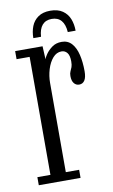

<svg xmlns="http://www.w3.org/2000/svg" viewBox="-78 -695 434 738"><g transform="rotate(-10 139.0 -326.5)"><path d="M12.5 0V-31.5H63.5V-492H12.5V-523.5H119.5L122 -472.5Q123 -478 132 -491.2Q141 -504.5 156.5 -516Q172 -527.5 194.5 -527.5Q218.5 -527.5 233.5 -510.8Q248.5 -494 255.2 -465.5Q262 -437 262 -401Q262 -377.5 254.5 -365.8Q247 -354 233 -354Q220.5 -354 212.8 -363.8Q205 -373.5 205 -392Q205 -403 208.5 -410Q212 -417 215 -425.2Q218 -433.5 218 -447Q218 -470.5 209.5 -481Q201 -491.5 187.5 -491.5Q168 -491.5 153.5 -474.8Q139 -458 131.2 -432.2Q123.5 -406.5 123.5 -379.5V-31.5H175.5V0ZM172 -653Q201.5 -653 220 -640.2Q238.5 -627.5 246.8 -606.5Q255 -585.5 255 -560.5H224.5Q222.5 -590.5 209.2 -605.8Q196 -621 172 -621Q148.5 -621 135.2 -605.8Q122 -590.5 120 -560.5H90Q90 -585.5 98.2 -606.5Q106.5 -627.5 124.8 -640.2Q143 -653 172 -653Z"/></g></svg>

Font: Imbue Light
Style: Regular
Weight: 300
Designer: Tyler Finck
Foundry: Etcetera Type Company
Version: Version 1.102